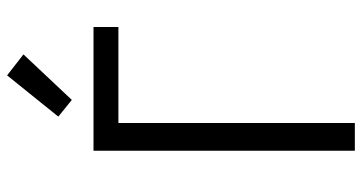

<svg xmlns="http://www.w3.org/2000/svg" viewBox="-259 -759 1018 540"><g transform="rotate(-90 250.0 -489.0)"><path d="M96 0V-735H444V-665H174V0ZM239 -796 192 -834 308 -978 367 -932Z"/></g></svg>

Font: Iosevka
Style: Regular
Weight: 400
Monospace: yes
Designer: Belleve Invis
Foundry: Belleve Invis
Version: Version 33.2.3; ttfautohint (v1.8.4)